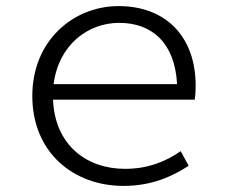

<svg xmlns="http://www.w3.org/2000/svg" viewBox="-20 -596 740 630"><path d="M622 -315C622 -475 525 -576 369 -576C222 -576 86 -464 86 -281C86 -96 221 14 385 14C480 14 546 -18 599 -52L573 -100C521 -64 463 -42 390 -42C264 -42 160 -120 154 -269H619C621 -282 622 -299 622 -315ZM371 -521C479 -521 554 -455 561 -320H156C172 -448 268 -521 371 -521Z"/></svg>

Font: Kawkab Mono Light
Style: Regular
Weight: 300
Monospace: yes
Designer: Abdullah Arif
Foundry: Abdullah Arif
Version: Version 1.000;PS 000.500;hotconv 1.0.88;makeotf.lib2.5.64775